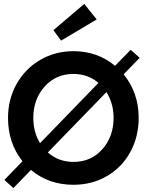

<svg xmlns="http://www.w3.org/2000/svg" viewBox="-20 -934 762 983"><path d="M292.5 -726 253.5 -779.5 411.5 -914 475 -834.5ZM21 -330.5Q21 -425.5 64.8 -503.8Q108.5 -582 185.5 -627Q262.5 -672 356 -672Q479 -672 569 -597L649 -679L695 -638L613 -553.5Q690 -459 690 -330.5Q690 -235 647.8 -156.8Q605.5 -78.5 528.8 -33.2Q452 12 356 12Q229 12 138.5 -64L48.5 29L2.5 -13L95 -108.5Q21 -202 21 -330.5ZM150.5 -330.5Q150.5 -258 185 -201L484 -509.5Q430 -555.5 356 -555.5Q266.5 -555.5 208.5 -490.8Q150.5 -426 150.5 -330.5ZM561.5 -330.5Q561.5 -404 525 -462.5L225 -153.5Q280 -105 356 -105Q446 -105 503.8 -169.8Q561.5 -234.5 561.5 -330.5Z"/></svg>

Font: League Spartan SemiBold
Style: Regular
Weight: 600
Foundry: The League of Moveable Type
Version: Version 2.002